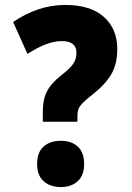

<svg xmlns="http://www.w3.org/2000/svg" viewBox="-20 -744 533 776"><path d="M153 -294Q153 -341 169.5 -374Q186 -407 228 -440Q264 -468 276.5 -487Q289 -506 289 -531Q289 -578 229 -578Q171 -578 91 -526L33 -655Q83 -689 135.5 -706.5Q188 -724 244 -724Q346 -724 400 -675.5Q454 -627 454 -546Q454 -484 429 -442.5Q404 -401 354 -362Q327 -341 314 -327.5Q301 -314 297 -303Q293 -292 293 -277V-252H153ZM130 -81Q130 -128 156 -151.5Q182 -175 226 -175Q269 -175 294.5 -151.5Q320 -128 320 -81Q320 -35 294 -11.5Q268 12 226 12Q183 12 156.5 -11.5Q130 -35 130 -81Z"/></svg>

Font: Noto Sans Bengali Condensed Black
Style: Regular
Weight: 900
Width: 3
Designer: Joana Ranito - Universal Thirst; Jelle Bosma - Monotype Design Team
Foundry: Universal Thirst ehf.
Version: Version 3.000; ttfautohint (v1.8.4.7-5d5b)